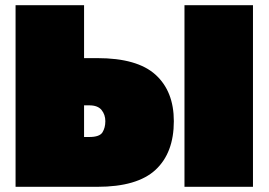

<svg xmlns="http://www.w3.org/2000/svg" viewBox="-20 -720 1035 740"><path d="M40 0V-700H304V-496H355Q509 -496 579.5 -432Q650 -368 650 -253Q650 -131 579.5 -65.5Q509 0 355 0ZM304 -192H324Q364 -192 375 -210Q386 -228 386 -253Q386 -278 371.5 -296Q357 -314 324 -314H304ZM691 0V-700H955V0Z"/></svg>

Font: Golos Text Black
Style: Regular
Weight: 900
Designer: A.Korolkova, Vitaly Kuzmin
Foundry: ParaType Ltd
Version: Version 2.004